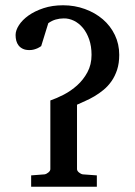

<svg xmlns="http://www.w3.org/2000/svg" viewBox="-20 -708 511 728"><path d="M432.1 -500Q432.1 -468.3 424.1 -443.6Q416 -418.9 402.8 -400.1Q389.6 -381.3 372.8 -367.4Q356 -353.5 338.1 -343Q320.3 -332.5 303 -325Q285.6 -317.4 272 -311V-66.9Q272 -60.1 279.5 -54Q287.1 -47.9 293.9 -46.9L347.2 -43V0H98.1V-43L148.9 -46.9Q155.8 -47.9 163.3 -54Q170.9 -60.1 170.9 -66.9V-327.1Q194.3 -335 221.7 -349.1Q249 -363.3 272.5 -384.3Q295.9 -405.3 311.5 -434.1Q327.1 -462.9 327.1 -500Q327.1 -532.7 318.1 -558.6Q309.1 -584.5 294.2 -602.3Q279.3 -620.1 260.3 -629.4Q241.2 -638.7 221.2 -638.2Q206.1 -638.2 191.4 -634Q176.8 -629.9 163.1 -620.1L136.2 -533.2Q129.9 -528.8 123 -525.4Q116.7 -522.5 108.9 -520.3Q101.1 -518.1 91.8 -518.1Q76.7 -518.1 66.7 -522.9Q56.6 -527.8 50.5 -535.6Q44.4 -543.5 41.7 -553.7Q39.1 -564 39.1 -575.2Q39.1 -592.8 51.8 -612.5Q64.5 -632.3 88.1 -649.2Q111.8 -666 145 -677Q178.2 -688 219.2 -688Q263.2 -688 302 -673.8Q340.8 -659.7 369.9 -634.8Q398.9 -609.9 415.5 -575.4Q432.1 -541 432.1 -500Z"/></svg>

Font: Charis SIL
Style: Regular
Weight: 400
Foundry: SIL International
Version: Version 4.112